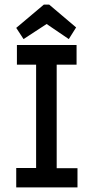

<svg xmlns="http://www.w3.org/2000/svg" viewBox="-20 -820 415 840"><path d="M83 -649 184 -715 281 -649 313 -700 195 -800H172L51 -698ZM51 0H319V-84H228V-537H315V-623H54V-537H138V-85H51Z"/></svg>

Font: Inconsolata Condensed
Style: Bold
Weight: 700
Width: 3
Monospace: yes
Designer: Raph Levien, Cyreal, Brenton Simpson
Foundry: Raph Levien, Cyreal, Google
Version: Version 3.100